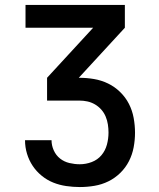

<svg xmlns="http://www.w3.org/2000/svg" viewBox="-20 -540 640 775"><path d="M302 215Q275 215 247.5 211Q220 207 195 197Q170 187 148.5 169.5Q127 152 112 129.5Q97 107 89 80.5Q81 54 81 26H188Q188 47 197 67Q206 87 222.5 100Q239 113 260 118Q281 123 302 123Q327 123 350.5 114Q374 105 389.5 86.5Q405 68 411.5 44Q418 20 418 -5Q418 -21 415.5 -37.5Q413 -54 406.5 -69.5Q400 -85 389 -97.5Q378 -110 363.5 -118.5Q349 -127 333 -130.5Q317 -134 300 -134H170V-226L356 -428H83V-520H484V-428L298 -226H300Q330 -226 359.5 -221Q389 -216 416 -203Q443 -190 465 -168.5Q487 -147 500.5 -120.5Q514 -94 519.5 -64Q525 -34 525 -4Q525 25 519.5 54.5Q514 84 500.5 110.5Q487 137 465.5 158Q444 179 417.5 192Q391 205 361.5 210Q332 215 302 215Z"/></svg>

Font: Zed Mono Semibold Extended
Style: Regular
Weight: 600
Width: 7
Monospace: yes
Designer: Belleve Invis
Foundry: Belleve Invis
Version: Version 1.0.0; ttfautohint (v1.8.4)